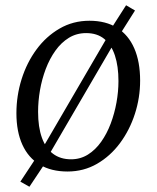

<svg xmlns="http://www.w3.org/2000/svg" viewBox="-20 -643 596 731"><path d="M92 68 57.5 48.5 115 -38.5 148.5 -90 385.5 -496.5 406 -538.5 460 -623 494 -603 440 -517.5 408.5 -468.5 170 -59.5 147 -14.5ZM320.5 -564Q383 -564 426 -537Q469 -510 491.2 -459Q513.5 -408 513.5 -336Q513.5 -271 493.5 -209.2Q473.5 -147.5 436.8 -98Q400 -48.5 349.2 -19.2Q298.5 10 237 10Q175 10 131.5 -16Q88 -42 65.2 -92Q42.5 -142 42.5 -212Q42.5 -278.5 62.2 -341.5Q82 -404.5 118.8 -454.5Q155.5 -504.5 206.8 -534.2Q258 -564 320.5 -564ZM308 -517Q271.5 -517 242.2 -499Q213 -481 191 -450.2Q169 -419.5 154.2 -380.5Q139.5 -341.5 132.2 -299.5Q125 -257.5 125 -217.5Q125 -159 139.5 -118.8Q154 -78.5 182 -57.5Q210 -36.5 250.5 -36.5Q286 -36.5 314.8 -54.5Q343.5 -72.5 365.2 -103.2Q387 -134 401.5 -172.5Q416 -211 423.5 -252.8Q431 -294.5 431 -334.5Q431 -391 417.5 -431.8Q404 -472.5 377 -494.8Q350 -517 308 -517Z"/></svg>

Font: Merriweather 28pt Light
Style: Italic
Weight: 300
Italic angle: -7.8°
Version: Version 2.101